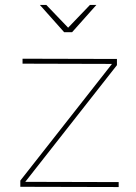

<svg xmlns="http://www.w3.org/2000/svg" viewBox="-20 -754 550 775"><path d="M71 -517 452 -516V-491L82 -20L459 -19V1L62 0V-25L432 -496L71 -497ZM271 -624H239L141 -734H167L261 -636H249L343 -734H369Z"/></svg>

Font: Alexandria Thin
Style: Regular
Weight: 250
Designer: Mohamed Gaber
Foundry: Kief Type Foundry
Version: Version 5.100